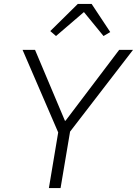

<svg xmlns="http://www.w3.org/2000/svg" viewBox="-20 -950 692 970"><path d="M227 0 274 -281 94 -698H157L308 -340H311L582 -698H652L334 -285L286 0ZM443 -930 537 -788 503 -768 404 -889 263 -768 234 -793 373 -930Z"/></svg>

Font: IBM Plex Mono Light
Style: Italic
Weight: 300
Italic angle: -9°
Monospace: yes
Designer: Mike Abbink, Paul van der Laan, Pieter van Rosmalen
Foundry: Bold Monday
Version: Version 2.3